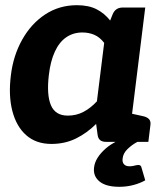

<svg xmlns="http://www.w3.org/2000/svg" viewBox="-20 -546 642 739"><path d="M178 8Q119 8 81 -25.5Q43 -59 27.5 -119Q12 -179 22 -257Q31 -332 65.5 -393.5Q100 -455 154 -490.5Q208 -526 276 -526Q321 -526 351.5 -510.5Q382 -495 404 -467L414 -492Q425 -517 452 -517H539L475 0H388Q360 0 356 -25L350 -69Q315 -34 272.5 -13Q230 8 178 8ZM241 -101Q274 -101 301.5 -115.5Q329 -130 353 -156L381 -381Q364 -403 343 -412Q322 -421 297 -421Q262 -421 235 -402.5Q208 -384 191 -347Q174 -310 168 -257Q159 -181 176 -141Q193 -101 241 -101ZM453 0 480 -110 530 -99Q545 -96 553 -88Q561 -80 559 -65L551 0ZM512 89Q522 89 524 97L539 148Q520 159 494 166Q468 173 439 173Q388 173 363 152.5Q338 132 342 99Q344 80 355.5 61.5Q367 43 387 25.5Q407 8 437 -6L509 0Q488 11 471 27.5Q454 44 452 64Q450 78 457 86Q464 94 478 94Q487 94 493 92.5Q499 91 504 90Q509 89 512 89Z"/></svg>

Font: Aleo ExtraBold
Style: Italic
Weight: 800
Italic angle: -7°
Designer: Alessio Laiso
Foundry: Alessio Laiso
Version: Version 2.001;gftools[0.9.29]